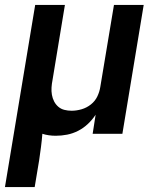

<svg xmlns="http://www.w3.org/2000/svg" viewBox="-31 -540 651 775"><path d="M-11 215 111 -520H231L181 -217Q178 -202 177 -187Q176 -172 178.5 -157.5Q181 -143 187.5 -130.5Q194 -118 204.5 -109Q215 -100 229 -96.5Q243 -93 258 -93Q278 -93 298.5 -99Q319 -105 336 -118.5Q353 -132 362 -151Q371 -170 374 -190L429 -520H549L463 0H343L355 -77Q342 -57 324 -40Q306 -23 284.5 -12Q263 -1 240 3.5Q217 8 194 8Q180 8 166 6Q152 4 140 0Q138 26 134.5 53Q131 80 127 107L109 215Z"/></svg>

Font: Iosevka Aile
Style: Bold Italic
Weight: 700
Italic angle: -9°
Designer: Belleve Invis
Foundry: Belleve Invis
Version: Version 28.0.1; ttfautohint (v1.8.4)